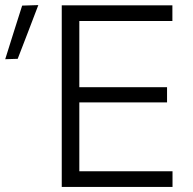

<svg xmlns="http://www.w3.org/2000/svg" viewBox="-84 -734 756 754"><path d="M158.5 0V-713H593V-651.5H227.5V-391.5H572V-332H227.5V-61.5H593.5V0ZM-63.5 -501.5Q-47 -554.5 -30.2 -607.5Q-13.5 -660.5 3 -712L66.5 -714Q46 -660.5 26 -608Q6 -555.5 -14.5 -503Z"/></svg>

Font: Commissioner Light
Style: Regular
Weight: 300
Designer: Kostas Bartsokas
Foundry: Kostas Bartsokas
Version: Version 1.000; ttfautohint (v1.8.3)